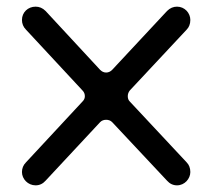

<svg xmlns="http://www.w3.org/2000/svg" viewBox="-20 -557 624 577"><path d="M317 -347C312 -342 306 -339 299 -339C292 -339 286 -342 281 -347L117 -524C108 -533 98 -537 87 -537C64 -537 46 -520 46 -497C46 -486 50 -476 58 -468L228 -285C233 -280 235 -274 235 -268C235 -262 233 -257 228 -252L58 -69C50 -61 46 -51 46 -40C46 -19 64 0 87 0C99 0 109 -5 117 -14L281 -190C286 -195 292 -197 299 -197C306 -197 312 -195 317 -190L482 -14C490 -5 500 0 512 0C535 0 552 -20 552 -40C552 -52 548 -62 541 -69L370 -252C366 -256 364 -261 364 -268C364 -274 366 -280 370 -285L541 -468C548 -475 552 -485 552 -497C552 -518 535 -537 512 -537C501 -537 491 -533 482 -524Z"/></svg>

Font: Fabada
Style: Regular
Weight: 400
Designer: deFharo
Foundry: deFharo.com
Version: Version 4.000 2011 initial release